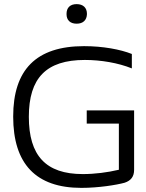

<svg xmlns="http://www.w3.org/2000/svg" viewBox="-20 -903 709 932"><path d="M620 -571V-641C565 -663 480 -679 388 -679C155 -679 44 -564 44 -337C44 -108 154 9 375 9C458 9 545 -5 585 -16C615 -26 631 -45 631 -79V-367H401V-303H557V-79C502 -66 440 -58 382 -58C202 -58 120 -148 120 -336C120 -524 204 -612 392 -612C469 -612 553 -598 620 -571ZM303 -834C303 -806 320 -788 352 -788C384 -788 401 -806 402 -834V-836C402 -865 384 -883 352 -883C320 -883 303 -865 303 -836Z"/></svg>

Font: LT Wave Text Light
Style: Regular
Weight: 300
Designer: Daniel Lyons
Version: Version 2.5 (Glyphs App)